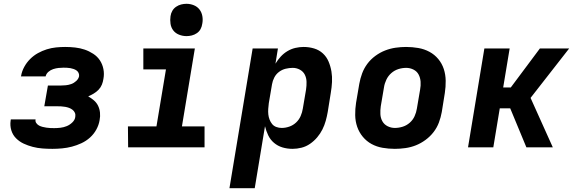

<svg xmlns="http://www.w3.org/2000/svg" viewBox="-20 -775 3040 1010"><path d="M256 8Q229 8 203 6Q177 4 152 -2.5Q127 -9 104.5 -19.5Q82 -30 64.5 -47.5Q47 -65 39.5 -89.5Q32 -114 36 -141L37 -147H167V-146Q165 -136 171 -127.5Q177 -119 185.5 -114.5Q194 -110 204 -107.5Q214 -105 224 -103.5Q234 -102 244 -101.5Q254 -101 265 -101Q281 -101 298 -103Q315 -105 331 -111.5Q347 -118 360.5 -131Q374 -144 376 -160Q378 -172 374 -181.5Q370 -191 361.5 -197.5Q353 -204 343.5 -207.5Q334 -211 323 -213Q312 -215 301 -215.5Q290 -216 279 -216H213L232 -325H298Q312 -325 326.5 -326.5Q341 -328 355 -333Q369 -338 381 -349Q393 -360 396 -374Q397 -383 393.5 -391Q390 -399 383 -404Q376 -409 367.5 -412Q359 -415 350.5 -416.5Q342 -418 332.5 -418.5Q323 -419 314 -419Q301 -419 287.5 -417.5Q274 -416 260 -411.5Q246 -407 234.5 -397Q223 -387 220 -373H90L91 -376Q95 -400 107.5 -423Q120 -446 138.5 -464.5Q157 -483 179.5 -495.5Q202 -508 226 -515.5Q250 -523 274.5 -525.5Q299 -528 323 -528Q350 -528 376 -525Q402 -522 425.5 -514Q449 -506 470.5 -492Q492 -478 505.5 -457.5Q519 -437 524 -411.5Q529 -386 524 -360Q522 -345 516 -330Q510 -315 498.5 -303Q487 -291 472.5 -282.5Q458 -274 444 -268Q460 -259 474 -247Q488 -235 496 -218.5Q504 -202 506 -182.5Q508 -163 504 -143Q500 -118 487 -94Q474 -70 453.5 -51.5Q433 -33 408 -21.5Q383 -10 358 -3.5Q333 3 307 5.5Q281 8 256 8Z M1056 0H654L653 -110H803L853 -410H734V-520H1005L937 -110H1056ZM961 -585Q941 -585 922 -592.5Q903 -600 891.5 -615Q880 -630 877 -650Q874 -670 877 -690Q879 -705 886.5 -718Q894 -731 906.5 -739.5Q919 -748 933 -751.5Q947 -755 961 -755Q981 -755 999.5 -747.5Q1018 -740 1029.5 -725Q1041 -710 1044.5 -690Q1048 -670 1044 -650Q1042 -635 1035 -622Q1028 -609 1015.5 -600.5Q1003 -592 989 -588.5Q975 -585 961 -585Z M1187 215 1309 -520H1442L1429 -440Q1441 -460 1456.5 -477Q1472 -494 1492 -506Q1512 -518 1534 -523Q1556 -528 1577 -528Q1606 -528 1632.5 -520Q1659 -512 1678.5 -494Q1698 -476 1708.5 -451Q1719 -426 1723.5 -399Q1728 -372 1726.5 -343.5Q1725 -315 1720 -286L1704 -186Q1700 -163 1693.5 -139.5Q1687 -116 1676 -94Q1665 -72 1648.5 -52.5Q1632 -33 1611 -18.5Q1590 -4 1566 2Q1542 8 1519 8Q1491 8 1466 0.5Q1441 -7 1421.5 -23.5Q1402 -40 1391 -63Q1380 -86 1374 -111L1320 215ZM1462 -102Q1482 -102 1502 -109Q1522 -116 1537.5 -130.5Q1553 -145 1561.5 -164.5Q1570 -184 1573 -204L1590 -304Q1593 -324 1592.5 -344.5Q1592 -365 1583.5 -382Q1575 -399 1557.5 -408.5Q1540 -418 1520 -418Q1502 -418 1483 -413.5Q1464 -409 1448 -397Q1432 -385 1423 -367.5Q1414 -350 1411 -332L1394 -232Q1392 -217 1391 -202Q1390 -187 1391.5 -173Q1393 -159 1398 -146Q1403 -133 1411.5 -122.5Q1420 -112 1433.5 -107Q1447 -102 1462 -102Z M2057 8Q2024 8 1992.5 2.5Q1961 -3 1934.5 -17.5Q1908 -32 1888.5 -55.5Q1869 -79 1859 -108Q1849 -137 1848.5 -169.5Q1848 -202 1853 -234L1870 -334Q1875 -362 1885 -389Q1895 -416 1912.5 -439.5Q1930 -463 1954.5 -481Q1979 -499 2006 -509.5Q2033 -520 2061 -524Q2089 -528 2116 -528Q2149 -528 2180.5 -522.5Q2212 -517 2239 -502.5Q2266 -488 2285.5 -464.5Q2305 -441 2314.5 -412Q2324 -383 2324.5 -350.5Q2325 -318 2320 -286L2304 -186Q2299 -158 2289 -131Q2279 -104 2261 -80.5Q2243 -57 2218.5 -39Q2194 -21 2167.5 -10.5Q2141 0 2112.5 4Q2084 8 2057 8ZM2057 -102Q2078 -102 2098.5 -108.5Q2119 -115 2135.5 -129.5Q2152 -144 2161 -164Q2170 -184 2173 -204L2190 -304Q2194 -325 2192.5 -345.5Q2191 -366 2182 -383Q2173 -400 2155 -409Q2137 -418 2117 -418Q2096 -418 2075.5 -411.5Q2055 -405 2038.5 -390.5Q2022 -376 2012.5 -356Q2003 -336 2000 -316L1983 -216Q1980 -195 1981 -174.5Q1982 -154 1991.5 -137Q2001 -120 2019 -111Q2037 -102 2057 -102Z M2888 0H2749L2664 -205H2609L2575 0H2442L2528 -520H2661L2627 -315H2667L2820 -520H2974L2771 -260Z"/></svg>

Font: Iosevka XBd Ex Obl
Style: Regular
Weight: 800
Width: 7
Italic angle: -9°
Monospace: yes
Designer: Belleve Invis
Foundry: Belleve Invis
Version: Version 32.5.0; ttfautohint (v1.8.4)